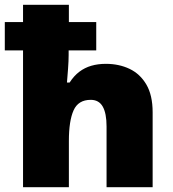

<svg xmlns="http://www.w3.org/2000/svg" viewBox="-20 -780 720 800"><path d="M267 -760V-688H381V-570H266V-550Q266 -527 263.5 -493Q261 -459 259 -436H270Q288 -464 310.5 -481Q333 -498 360.5 -506Q388 -514 421 -514Q476 -514 520 -493Q564 -472 590 -427.5Q616 -383 616 -312V0H424V-253Q424 -308 408 -336Q392 -364 358 -364Q306 -364 286.5 -320Q267 -276 267 -193V0H76V-570H0V-688H76V-760Z"/></svg>

Font: Noto Sans Symbols Black
Style: Regular
Weight: 900
Version: Version 2.002